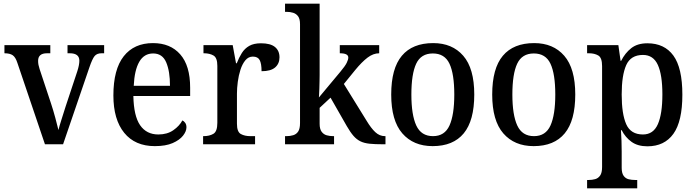

<svg xmlns="http://www.w3.org/2000/svg" viewBox="-20 -780 3758 1038"><path d="M74 -440Q64 -471 48.5 -481.5Q33 -492 4 -492V-536H252V-492H234Q186 -492 186 -451Q186 -440 188 -429.5Q190 -419 194 -407L256 -220Q268 -184 279 -143Q290 -102 296 -77Q301 -98 312.5 -134Q324 -170 335 -205L398 -395Q409 -429 409 -452Q409 -492 357 -492H345V-536H543V-492H529Q504 -492 491.5 -477Q479 -462 463 -415L321 0H223Z M817 10Q710 10 651.5 -62Q593 -134 593 -264Q593 -405 649 -476Q705 -547 807 -547Q901 -547 954.5 -486Q1008 -425 1008 -306V-261H701Q703 -153 737.5 -103Q772 -53 836 -53Q884 -53 917 -76Q950 -99 966 -129Q975 -125 981.5 -115.5Q988 -106 988 -92Q988 -70 969.5 -46.5Q951 -23 913.5 -6.5Q876 10 817 10ZM899 -316Q899 -395 878.5 -443Q858 -491 808 -491Q759 -491 733 -446Q707 -401 703 -316Z M1078 0V-44H1081Q1112 -44 1133.5 -56.5Q1155 -69 1155 -116V-424Q1155 -468 1134 -480Q1113 -492 1083 -492H1080V-536H1238L1256 -438H1260Q1272 -469 1287.5 -493.5Q1303 -518 1327.5 -532Q1352 -546 1391 -546Q1442 -546 1466.5 -526Q1491 -506 1491 -470Q1491 -436 1467.5 -415.5Q1444 -395 1394 -395Q1394 -436 1384 -455Q1374 -474 1347 -474Q1323 -474 1306.5 -454Q1290 -434 1280 -403Q1270 -372 1265.5 -337.5Q1261 -303 1261 -274V-111Q1261 -67 1282 -55.5Q1303 -44 1333 -44H1359V0Z M1521 0V-44H1530Q1548 -44 1565 -49Q1582 -54 1592 -69Q1602 -84 1602 -115V-649Q1602 -678 1591.5 -692Q1581 -706 1564.5 -711Q1548 -716 1530 -716H1521V-760H1708V-375Q1708 -361 1707.5 -341Q1707 -321 1706.5 -301Q1706 -281 1705 -267Q1704 -253 1704 -253L1820 -392Q1846 -423 1854.5 -440.5Q1863 -458 1863 -469Q1863 -492 1817 -492V-536H2030V-492Q1998 -492 1967 -468.5Q1936 -445 1900 -401L1839 -326L1962 -127Q1986 -87 2009 -65.5Q2032 -44 2061 -44H2064V0H2051Q2007 0 1978 -3Q1949 -6 1928.5 -16Q1908 -26 1891 -45.5Q1874 -65 1855 -98L1767 -252L1708 -197V-111Q1708 -82 1719 -67.5Q1730 -53 1746.5 -48.5Q1763 -44 1781 -44H1786V0Z M2319 10Q2215 10 2155 -59Q2095 -128 2095 -269Q2095 -410 2152.5 -478.5Q2210 -547 2322 -547Q2425 -547 2484.5 -478.5Q2544 -410 2544 -269Q2544 -128 2487 -59Q2430 10 2319 10ZM2321 -44Q2384 -44 2410 -101.5Q2436 -159 2436 -269Q2436 -380 2410 -435.5Q2384 -491 2320 -491Q2256 -491 2230 -435.5Q2204 -380 2204 -269Q2204 -159 2230.5 -101.5Q2257 -44 2321 -44Z M2865 10Q2761 10 2701 -59Q2641 -128 2641 -269Q2641 -410 2698.5 -478.5Q2756 -547 2868 -547Q2971 -547 3030.5 -478.5Q3090 -410 3090 -269Q3090 -128 3033 -59Q2976 10 2865 10ZM2867 -44Q2930 -44 2956 -101.5Q2982 -159 2982 -269Q2982 -380 2956 -435.5Q2930 -491 2866 -491Q2802 -491 2776 -435.5Q2750 -380 2750 -269Q2750 -159 2776.5 -101.5Q2803 -44 2867 -44Z M3154 238V193H3163Q3181 193 3197.5 188.5Q3214 184 3224.5 169Q3235 154 3235 123V-423Q3235 -468 3214.5 -480Q3194 -492 3164 -492H3154V-536H3323L3335 -451H3338Q3359 -493 3392.5 -519.5Q3426 -546 3480 -546Q3572 -546 3620.5 -479.5Q3669 -413 3669 -268Q3669 -124 3620.5 -56.5Q3572 11 3480 11Q3428 11 3394.5 -13Q3361 -37 3341 -76H3337Q3339 -50 3340 -18Q3341 14 3341 39V127Q3341 156 3351.5 170.5Q3362 185 3378.5 189Q3395 193 3413 193H3425V238ZM3456 -53Q3512 -53 3536.5 -108.5Q3561 -164 3561 -270Q3561 -375 3536.5 -429Q3512 -483 3456 -483Q3390 -483 3365.5 -428Q3341 -373 3341 -269Q3341 -164 3365.5 -108.5Q3390 -53 3456 -53Z"/></svg>

Font: Noto Serif Bengali SemiCondensed Medium
Style: Regular
Weight: 500
Width: 4
Designer: Juan Bruce, Universal Thirst, Indian Type Foundry and the Monotype Design Team.
Foundry: Monotype Imaging Inc.
Version: Version 2.003; ttfautohint (v1.8.4.7-5d5b)